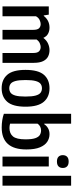

<svg xmlns="http://www.w3.org/2000/svg" viewBox="682 -1530 858 2261"><g transform="rotate(90 1110.5 -399.0)"><path d="M55 0V-545H152L161 -486H167Q220 -553.5 305 -553.5Q343.5 -553.5 375.5 -537Q407.5 -520.5 425.5 -481Q455 -519.5 493.2 -536.5Q531.5 -553.5 570 -553.5Q612 -553.5 645.8 -536.2Q679.5 -519 699.5 -478.2Q719.5 -437.5 719.5 -368V0H603.5V-362Q603.5 -412 583.2 -430.8Q563 -449.5 533 -449.5Q513.5 -449.5 488 -438.5Q462.5 -427.5 444.5 -400Q445 -387.5 445 -374V0H331V-362Q331 -412 311.8 -430.8Q292.5 -449.5 262.5 -449.5Q241 -449.5 214.5 -437Q188 -424.5 171 -394V0Z M1019 10Q918 10 860.2 -56Q802.5 -122 802.5 -270.5Q802.5 -421 860 -487.2Q917.5 -553.5 1019 -553.5Q1120.5 -553.5 1178.2 -486.2Q1236 -419 1236 -271.5Q1236 -122.5 1178.5 -56.2Q1121 10 1019 10ZM1019 -79.5Q1049.5 -79.5 1071.2 -95.2Q1093 -111 1104.8 -152Q1116.5 -193 1116.5 -269.5Q1116.5 -348 1104.8 -390.2Q1093 -432.5 1071 -448.5Q1049 -464.5 1019 -464.5Q989 -464.5 967.2 -448.5Q945.5 -432.5 933.8 -391Q922 -349.5 922 -272.5Q922 -194.5 933.5 -152.8Q945 -111 966.8 -95.2Q988.5 -79.5 1019 -79.5Z M1479 9.5Q1439 9.5 1396.2 3Q1353.5 -3.5 1320 -16V-808H1436V-491.5H1442.5Q1459 -518.5 1489 -536Q1519 -553.5 1560 -553.5Q1608 -553.5 1648.8 -527Q1689.5 -500.5 1714.5 -440.8Q1739.5 -381 1739.5 -281.5Q1739.5 10.5 1479 9.5ZM1487 -82Q1551.5 -82 1586 -123.2Q1620.5 -164.5 1620.5 -271Q1620.5 -346 1606.8 -385.5Q1593 -425 1569.2 -439.5Q1545.5 -454 1514.5 -454Q1492 -454 1470.5 -443.5Q1449 -433 1436 -413V-89Q1460.5 -82 1487 -82Z M1823.5 0V-545H1940V0ZM1882 -641Q1844 -641 1825.2 -659.5Q1806.5 -678 1806.5 -710Q1806.5 -742 1825.2 -760.5Q1844 -779 1882 -779Q1920 -779 1938.8 -760.5Q1957.5 -742 1957.5 -710Q1957.5 -678 1938.8 -659.5Q1920 -641 1882 -641Z M2050 0V-808H2166V0Z"/></g></svg>

Font: Encode Sans Condensed SemiBold
Style: Regular
Weight: 600
Width: 3
Designer: Multiple Designers
Foundry: Impallari Type
Version: Version 3.000; ttfautohint (v1.8.3) -l 8 -r 50 -G 200 -x 14 